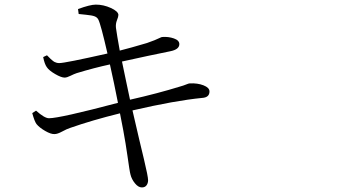

<svg xmlns="http://www.w3.org/2000/svg" viewBox="-20 -778 1540 840"><path d="M324.2 -716.8 321.3 -738.3Q374 -757.8 399.4 -757.8Q432.6 -757.8 464.8 -743.2Q497.1 -728.5 498 -712.9Q498 -705.1 491.7 -689.5Q485.4 -673.8 487.3 -656.2Q491.2 -627 503.9 -556.6Q550.8 -568.4 623 -589.8Q640.6 -595.7 656.2 -602.1Q671.9 -608.4 679.2 -612.3Q686.5 -616.2 690.4 -616.2Q716.8 -618.2 740.7 -609.9Q764.6 -601.6 764.6 -585Q764.6 -561.5 724.6 -553.7Q632.8 -535.2 513.7 -508.8Q518.6 -483.4 530.8 -426.8Q543 -370.1 548.8 -341.8Q669.9 -369.1 767.6 -399.4Q782.2 -403.3 793.9 -408.2Q805.7 -413.1 809.6 -413.1Q843.8 -415 870.1 -404.8Q896.5 -394.5 896.5 -377.9Q896.5 -351.6 864.3 -349.6Q745.1 -337.9 559.6 -294.9Q594.7 -142.6 609.4 -83Q627.9 -5.9 627.9 10.7Q627.9 23.4 621.1 32.7Q614.3 42 600.6 42Q585 42 570.3 23.9Q555.7 5.9 550.8 -14.6Q548.8 -21.5 545.4 -43Q542 -64.5 537.6 -96.2Q533.2 -127.9 529.3 -150.4Q521.5 -199.2 504.9 -282.2Q382.8 -252 288.1 -218.8Q272.5 -213.9 252 -202.6Q231.4 -191.4 218.8 -191.4Q203.1 -190.4 177.7 -205.1Q152.3 -219.7 139.6 -235.4Q130.9 -247.1 121.1 -283.2L137.7 -293.9Q174.8 -260.7 194.3 -260.7Q241.2 -260.7 496.1 -328.1Q479.5 -413.1 460.9 -496.1Q392.6 -481.4 315.4 -458Q303.7 -454.1 288.1 -446.3Q272.5 -438.5 262.7 -438.5Q248 -438.5 221.2 -454.1Q194.3 -469.7 184.6 -484.4Q174.8 -498 168.9 -528.3L185.5 -536.1Q186.5 -535.2 192.9 -528.8Q199.2 -522.5 201.2 -520.5Q203.1 -518.6 209 -513.7Q214.8 -508.8 218.8 -506.8Q222.7 -504.9 228 -503.4Q233.4 -502 239.3 -502Q264.6 -502 450.2 -543.9Q420.9 -671.9 410.2 -692.4Q405.3 -702.1 394 -706.5Q382.8 -710.9 356.4 -713.4Q330.1 -715.8 324.2 -716.8Z"/></svg>

Font: Bpmf Zihi Serif Regular
Style: Regular
Weight: 400
Foundry: But Ko
Version: Version 1.320